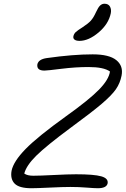

<svg xmlns="http://www.w3.org/2000/svg" viewBox="-20 -1042 673 1028"><path d="M405.8 -823.2Q387.7 -823.2 379.2 -829.8Q370.6 -836.4 373 -848.1Q376 -861.3 385.7 -870.4Q395.5 -879.4 421.9 -896Q452.6 -916 466.8 -931.9Q481 -947.8 494.1 -977.1Q505.9 -1002.9 516.1 -1012.5Q526.4 -1022 539.1 -1022Q560.5 -1022 568.8 -1006.8Q577.1 -991.7 573.2 -971.2Q561.5 -913.6 508.1 -868.4Q454.6 -823.2 405.8 -823.2ZM147.9 -34.2Q82.5 -34.2 58.3 -59.1Q34.2 -84 42 -127.9Q52.2 -177.7 116.7 -243.9Q181.2 -310.1 334 -419.9Q456.5 -507.3 509.8 -561.8Q563 -616.2 568.8 -659.2Q535.2 -683.1 454.1 -683.1Q384.3 -683.1 308.3 -673.6Q232.4 -664.1 217.8 -664.1Q174.8 -664.1 180.2 -698.2Q186.5 -724.6 230 -731Q371.1 -751 476.1 -751Q564.5 -751 602.8 -720Q641.1 -689 630.9 -637.2Q623 -596.7 600.6 -564.2Q578.1 -531.7 524.2 -485.8Q470.2 -439.9 356.9 -356.9Q227.1 -260.7 174.1 -208.3Q121.1 -155.8 109.9 -112.8Q126.5 -101.1 158.2 -101.1Q192.9 -101.1 268.6 -105Q344.2 -108.9 387.2 -108.9Q483.4 -108.9 522.2 -97.9Q561 -86.9 556.2 -60.1Q550.3 -34.2 503.9 -34.2Q485.4 -34.2 443.6 -37.6Q401.9 -41 356.9 -41Q316.9 -41 246.8 -37.6Q176.8 -34.2 147.9 -34.2Z"/></svg>

Font: Shantell Sans Bouncy
Style: Italic
Weight: 300
Italic angle: -11.31°
Designer: Stephen Nixon, Anya Danilova, Shantell Martin
Foundry: Arrow Type
Version: Version 1.006;[9816181b4]